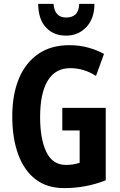

<svg xmlns="http://www.w3.org/2000/svg" viewBox="-20 -956 614 986"><path d="M300 -402H523V-30Q421 10 310 10Q222 10 163 -35Q104 -80 73.5 -163Q43 -246 43 -359Q43 -470 77 -552Q111 -634 176.5 -679Q242 -724 336 -724Q388 -724 433 -711.5Q478 -699 514 -679L473 -566Q411 -606 341 -606Q264 -606 225 -541.5Q186 -477 186 -355Q186 -242 218 -175.5Q250 -109 319 -109Q357 -109 389 -120V-286H300ZM465 -936Q465 -861 423.5 -817Q382 -773 319 -773Q256 -773 216.5 -814.5Q177 -856 176 -936H255Q260 -866 320 -866Q350 -866 367.5 -882Q385 -898 387 -936Z"/></svg>

Font: Noto Sans Lao UI ExtCond
Style: Bold
Weight: 700
Width: 2
Designer: Monotype Design Team
Foundry: Monotype Imaging Inc.
Version: Version 2.000; ttfautohint (v1.8.4.7-5d5b)